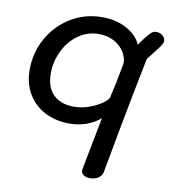

<svg xmlns="http://www.w3.org/2000/svg" viewBox="-83 -585 809 895"><g transform="rotate(10 321.0 -137.5)"><path d="M632 -452Q632 -441 618 -422L567 -356Q530 -173 503 -28Q480 95 461 199Q458 215 442 226Q426 237 403 237Q381 237 369.5 227Q358 217 361 201L409 -48Q349 3 262 3Q200 3 149 -22.5Q98 -48 68 -97Q38 -146 38 -213Q38 -294 76.5 -362.5Q115 -431 181.5 -471.5Q248 -512 330 -512Q397 -512 447 -484Q497 -456 514 -414Q531 -440 550 -462Q562 -477 570 -482.5Q578 -488 589 -488Q608 -488 620 -477Q632 -466 632 -452ZM328 -432Q274 -432 230.5 -401Q187 -370 162.5 -319Q138 -268 138 -213Q138 -146 173.5 -112Q209 -78 269 -78Q319 -78 366.5 -100.5Q414 -123 429 -147Q446 -217 460 -296L464 -318Q465 -342 449 -369Q433 -396 401.5 -414Q370 -432 328 -432Z"/></g></svg>

Font: Mali Medium
Style: Italic
Weight: 500
Italic angle: -10°
Version: Version 1.000; ttfautohint (v1.6)